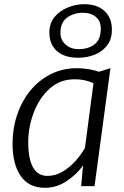

<svg xmlns="http://www.w3.org/2000/svg" viewBox="-20 -890 592 918"><path d="M195 8Q118 8 79 -48.5Q40 -105 40 -203Q40 -275.5 61.8 -340.5Q83.5 -405.5 124.2 -455.8Q165 -506 222 -535Q279 -564 349 -564Q372.5 -564 400.5 -559.8Q428.5 -555.5 453 -547L508 -564L432 0H368L377 -99Q346.5 -55.5 298.2 -23.8Q250 8 195 8ZM207 -49Q244.5 -49 278.5 -69Q312.5 -89 340 -119.5Q367.5 -150 386 -182L427 -492Q387.5 -511 337 -511Q266.5 -511 217 -466Q167 -420.5 141 -350.8Q115 -281 115 -211Q115 -49 207 -49ZM353 -614Q288 -614 252 -646Q216 -678 216 -735Q216 -778 241 -809Q266 -839 304.8 -854.5Q343.5 -870 383 -870Q444 -870 479.5 -837.5Q515 -805 515 -748Q515 -703.5 493 -674Q470.5 -644 434 -629Q397.5 -614 353 -614ZM356 -655Q402 -655 432 -678Q462 -701 462 -754Q462 -788 439 -808.5Q416 -829 377 -829Q333 -829 301 -806Q269 -783 269 -732Q269 -698.5 293.8 -676.8Q318.5 -655 356 -655Z"/></svg>

Font: Merriweather Sans Light
Style: Italic
Weight: 300
Italic angle: -7.5°
Designer: Eben Sorkin
Foundry: Eben Sorkin
Version: Version 2.001; ttfautohint (v1.8.3)